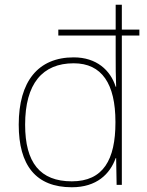

<svg xmlns="http://www.w3.org/2000/svg" viewBox="-20 -873 622 810"><path d="M283 -83C388 -83 444 -139 468 -206H470L472 -93H494V-723H568V-748H494V-853H468V-748H226V-723H468V-636C468 -594 468 -552 470 -507H468C446 -577 387 -631 291 -631C141 -631 59 -530 59 -347C59 -176 131 -83 283 -83ZM283 -108C149 -108 86 -187 86 -347C86 -520 159 -606 291 -606C410 -606 467 -519 467 -359V-356C467 -200 416 -108 283 -108Z"/></svg>

Font: Noto Sans Kannada UI Thin
Style: Regular
Weight: 100
Designer: Jelle Bosma - Monotype Design Team
Foundry: Monotype Imaging Inc.
Version: Version 2.005